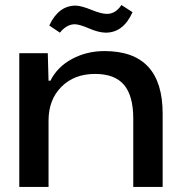

<svg xmlns="http://www.w3.org/2000/svg" viewBox="-20 -739 719 759"><path d="M56.2 0V-528.8H168.9L171.9 -419.9H179.2Q207 -475.1 265.1 -506.1Q323.2 -537.1 393.1 -537.1Q623 -537.1 623 -290V0H506.8V-270Q506.8 -360.4 470.2 -403.6Q433.6 -446.8 356 -446.8Q273.4 -446.8 222.7 -395.8Q171.9 -344.7 171.9 -262.2V0ZM174.8 -638.2Q211.4 -716.8 278.8 -716.8Q301.8 -716.3 341.1 -700.2Q380.4 -684.1 402.8 -684.1Q437 -684.1 460 -719.2L503.9 -690.9Q467.8 -609.9 397.9 -609.9Q369.1 -610.4 332.3 -626.5Q295.4 -642.6 275.9 -643.1Q243.7 -643.1 216.8 -609.9Z"/></svg>

Font: Lumene Sans Expanded Medium
Style: Regular
Weight: 500
Width: 7
Designer: Deni Anggara
Version: Version 1.003;Glyphs 3.1.2 (3151)